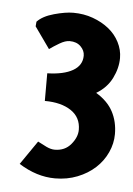

<svg xmlns="http://www.w3.org/2000/svg" viewBox="-40 -772 341 491"><g transform="rotate(5 131.0 -527.0)"><path d="M37 -709Q51 -724 80 -732Q109 -740 129 -740Q156 -740 179.5 -731.5Q203 -723 220.5 -709Q238 -695 248 -675.5Q258 -656 258 -635Q258 -609 245 -583Q232 -557 205 -541Q235 -523 248.5 -497.5Q262 -472 262 -440Q262 -416 251.5 -393Q241 -370 222 -352.5Q203 -335 176.5 -324.5Q150 -314 119 -314Q72 -314 26 -343L68 -404Q79 -398 90.5 -392.5Q102 -387 112 -387Q138 -387 153.5 -405.5Q169 -424 169 -443Q169 -475 143.5 -492Q118 -509 76 -509V-580Q118 -581 141.5 -594.5Q165 -608 165 -633Q165 -646 154.5 -656.5Q144 -667 126 -667Q115 -667 100.5 -658.5Q86 -650 75 -642L36 -697Z"/></g></svg>

Font: Osterbar
Style: Regular
Weight: 500
Width: 3
Designer: Peter Wiegel, Basierend auf Erbar schmal-halbfette Grotesk v. Jacob Erbar
Foundry: Peter Wiegel
Version: Version 1.0